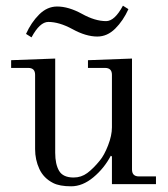

<svg xmlns="http://www.w3.org/2000/svg" viewBox="-20 -653 595 681"><path d="M72.3 -532.7Q90.8 -573.7 119.1 -601.8Q147.5 -629.9 182.6 -629.9Q223.1 -629.9 270.5 -604Q316.9 -578.1 356.4 -578.1Q386.7 -578.1 416 -632.8L435.5 -620.6Q417 -579.6 388.7 -551.5Q360.4 -523.4 325.2 -523.4Q284.7 -523.4 236.8 -549.8Q189.9 -575.2 151.4 -575.2Q121.1 -575.2 91.8 -520.5ZM19.5 -412.1V-439.5L175.8 -445.3V-111.3Q175.8 -70.3 189.7 -46.9Q203.6 -23.4 241.2 -23.4Q268.1 -23.4 289.6 -39.3Q311 -55.2 334 -83.5Q349.6 -102.1 363.3 -137.2Q377 -172.4 377 -201.2V-387.7Q377 -412.1 352.5 -412.1H292V-439.5L448.2 -445.3V-51.8Q448.2 -27.3 472.7 -27.3H533.2V0H377V-98.1L373 -100.6Q349.6 -56.2 311.3 -24.2Q272.9 7.8 232.4 7.8Q191.4 7.8 168.5 -3.9Q134.8 -21 119.6 -53.7Q104.5 -86.4 104.5 -124V-387.7Q104.5 -412.1 80.1 -412.1Z"/></svg>

Font: Theano Modern
Style: Regular
Weight: 400
Designer: Alexey Kryukov
Version: Version 2.00